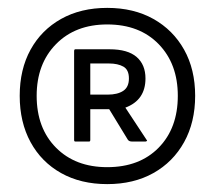

<svg xmlns="http://www.w3.org/2000/svg" viewBox="-20 -583 545 487"><path d="M30 -340Q30 -407 57.5 -457Q85 -507 135 -535Q185 -563 252 -563Q319 -563 369 -535Q419 -507 447 -457Q475 -407 475 -340Q475 -273 447 -222.5Q419 -172 369 -144Q319 -116 252 -116Q185 -116 135 -144Q85 -172 57.5 -222.5Q30 -273 30 -340ZM252 -159Q334 -159 382.5 -208.5Q431 -258 431 -340Q431 -421 382.5 -471Q334 -521 252 -521Q171 -521 122 -471Q73 -421 73 -340Q73 -258 122 -208.5Q171 -159 252 -159ZM209 -306V-228Q209 -224 206 -224H171Q168 -224 168 -228V-453Q168 -458 171 -458H258Q304 -458 326.5 -438.5Q349 -419 349 -384Q349 -329 298 -310L352 -228Q354 -227 352.5 -225.5Q351 -224 349 -224H315Q307 -224 304 -229L257 -306ZM209 -343H253Q278 -343 292.5 -352.5Q307 -362 307 -384Q307 -406 293 -414Q279 -422 256 -422H209Z"/></svg>

Font: Zain
Style: Regular
Weight: 400
Designer: Zain,Boutros
Foundry: Mobile Telecommunications Company (Zain), 2024
Version: Version 1.51; ttfautohint (v1.8.4)